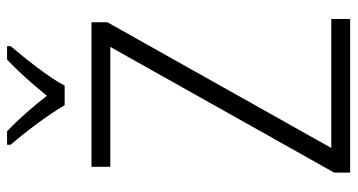

<svg xmlns="http://www.w3.org/2000/svg" viewBox="-248 -738 987 530"><g transform="rotate(-90 245.0 -473.5)"><path d="M219 -788H273C296 -832 348 -897 382 -937V-947H345C309 -913 277 -876 245 -837C216 -875 179 -917 147 -947H110V-937C144 -898 194 -832 219 -788ZM457 0V-52H101L448 -670V-714H49V-662H380L33 -44V0Z"/></g></svg>

Font: Noto Sans Armenian SemiCondensed Light
Style: Regular
Weight: 300
Width: 4
Designer: Monotype Design Team
Foundry: Monotype Imaging Inc.
Version: Version 2.008